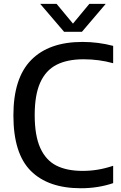

<svg xmlns="http://www.w3.org/2000/svg" viewBox="-20 -967 628 996"><path d="M49.5 -368.5Q49.5 -562 141.8 -655.8Q234 -749.5 407.5 -749.5Q489.5 -749.5 567 -729V-639Q494 -659.5 413.5 -659.5Q329 -659.5 273 -630.8Q217 -602 188.5 -538.2Q160 -474.5 160 -370.5Q160 -263.5 188.8 -199.8Q217.5 -136 272 -108.2Q326.5 -80.5 408.5 -80.5Q448.5 -80.5 486.8 -86.8Q525 -93 567 -107V-17Q489 9.5 399.5 9.5Q230 9.5 139.8 -80.5Q49.5 -170.5 49.5 -368.5ZM443.5 -947H528.5L405 -802H312.5L188.5 -947H273.5L358.5 -844.5Z"/></svg>

Font: Encode Sans Medium
Style: Regular
Weight: 500
Designer: Multiple Designers
Foundry: Impallari Type
Version: Version 2.000